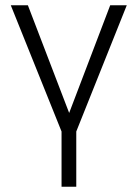

<svg xmlns="http://www.w3.org/2000/svg" viewBox="-20 -500 523 730"><path d="M214 210V0L21 -480H86L252 -47H234L399 -480H462L270 0V210Z"/></svg>

Font: Geologica-Sharp
Style: Regular
Weight: 100
Designer: Sindre Bremnes, Frode Helland
Foundry: Monokrom Skriftforlag AS
Version: Version 1.010;gftools[0.9.28]